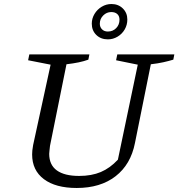

<svg xmlns="http://www.w3.org/2000/svg" viewBox="-20 -926 888 956"><path d="M362 10Q257 10 198.5 -34Q140 -78 140 -157Q140 -166 141 -177Q142 -188 145 -204L232 -604L120 -626L126 -655H425L420 -629Q398 -621 371.5 -615.5Q345 -610 311 -606L229 -200Q228 -187 226.5 -177.5Q225 -168 225 -160Q225 -105 263 -77.5Q301 -50 374 -50Q436 -50 482 -69.5Q528 -89 567 -131L666 -604L558 -626L564 -655H848L843 -629Q820 -622 793 -616Q766 -610 731 -606L652 -214Q631 -107 555.5 -48.5Q480 10 362 10ZM517 -730Q482 -730 459.5 -752Q437 -774 437 -808Q437 -834 450.5 -856.5Q464 -879 486.5 -892.5Q509 -906 535 -906Q569 -906 591.5 -884Q614 -862 614 -829Q614 -802 601 -779.5Q588 -757 565.5 -743.5Q543 -730 517 -730ZM517 -769Q542 -769 558.5 -786Q575 -803 575 -828Q575 -846 564 -856Q553 -866 534 -866Q511 -866 494 -849Q477 -832 477 -808Q477 -791 488 -780Q499 -769 517 -769Z"/></svg>

Font: Piazzolla Thin
Style: Italic
Weight: 400
Italic angle: -11.3°
Version: Version 2.005